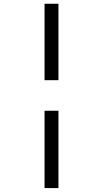

<svg xmlns="http://www.w3.org/2000/svg" viewBox="-20 -801 540 1012"><path d="M214.8 -378.4V-781.2H288.1V-378.4ZM288.1 -217.3V190.4H214.8V-217.3Z"/></svg>

Font: Andika
Style: Regular
Weight: 400
Designer: Victor Gaultney, Annie Olsen, Julie Remington, Don Collingsworth, Eric Hays
Foundry: SIL International
Version: Version 1.001